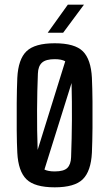

<svg xmlns="http://www.w3.org/2000/svg" viewBox="-20 -793 467 821"><path d="M214 8Q128 8 93 -26.5Q58 -61 54 -140Q52 -179 51.5 -236Q51 -293 51.5 -353Q52 -413 54 -460Q58 -540 93.5 -574Q129 -608 214 -608Q300 -608 334.5 -573.5Q369 -539 373 -460Q375 -416 375.5 -359.5Q376 -303 375.5 -245.5Q375 -188 373 -140Q369 -61 334 -26.5Q299 8 214 8ZM142 -478Q139 -407 138.5 -321.5Q138 -236 141 -152L259 -531Q243 -540 214 -540Q176 -540 159.5 -525Q143 -510 142 -478ZM214 -60Q253 -60 268 -75Q283 -90 284 -121Q287 -201 287.5 -279Q288 -357 286 -438L170 -68Q186 -60 214 -60ZM184 -653 270 -773H339L250 -653Z"/></svg>

Font: Big Shoulders Text Medium
Style: Regular
Weight: 500
Designer: Patric King
Foundry: XO Type Co
Version: Version 1.000; ttfautohint (v1.8.2)